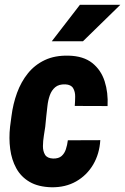

<svg xmlns="http://www.w3.org/2000/svg" viewBox="-20 -770 521 800"><path d="M201.2 -109.4Q224.1 -108.9 236.6 -119.9Q249 -130.9 254.6 -148.4Q260.3 -166 262.7 -185.5L397.9 -186Q394.5 -128.9 368.2 -84.2Q341.8 -39.6 297.4 -14.2Q252.9 11.2 194.3 10.3Q139.2 8.8 103.3 -12.2Q67.4 -33.2 47.9 -68.8Q28.3 -104.5 22.5 -149.2Q16.6 -193.8 22 -242.2L27.8 -286.1Q34.2 -336.9 51 -383.1Q67.9 -429.2 96.4 -464.6Q125 -500 167 -519.8Q209 -539.6 266.1 -538.1Q327.6 -536.6 364.3 -507.6Q400.9 -478.5 416 -431.4Q431.2 -384.3 428.2 -328.1L291.5 -328.6Q293 -347.2 293.2 -367.4Q293.5 -387.7 284.7 -402.6Q275.9 -417.5 252 -418.5Q225.1 -419.4 210 -406.5Q194.8 -393.6 187.5 -372.8Q180.2 -352.1 177.7 -328.9Q175.3 -305.7 172.9 -286.1L168.5 -241.7Q166.5 -227.1 162.8 -205.1Q159.2 -183.1 158.9 -161.6Q158.7 -140.1 167.7 -125.2Q176.8 -110.4 201.2 -109.4ZM195.8 -598.1 313 -750H481.4L325.7 -598.1Z"/></svg>

Font: Roboto Condensed ExtraBold
Style: Italic
Weight: 800
Italic angle: -12°
Designer: Christian Robertson
Foundry: Google
Version: Version 3.008; 2023